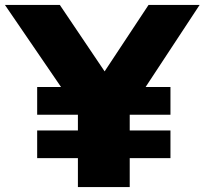

<svg xmlns="http://www.w3.org/2000/svg" viewBox="-46 -760 831 780"><path d="M105 -117.5V-230H270.5V-294H105V-406.5H202L-26 -740H197L379 -470L557.5 -740H765L545.5 -406.5H646.5V-294H481V-230H646.5V-117.5H481V0H270.5V-117.5Z"/></svg>

Font: Encode Sans Exp XBd
Style: Regular
Weight: 800
Width: 7
Designer: Multiple Designers
Foundry: Impallari Type
Version: Version 3.002; ttfautohint (v1.8.3) -l 8 -r 50 -G 200 -x 14 